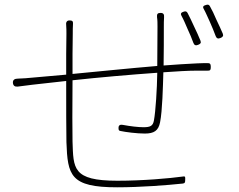

<svg xmlns="http://www.w3.org/2000/svg" viewBox="-20 -790 1020 818"><path d="M807 -677C797 -699 787 -720 779 -735C775 -742 770 -743 762 -740C752 -737 748 -732 753 -723C762 -707 770 -688 779 -667C789 -646 797 -626 804 -607C808 -597 814 -595 824 -599C834 -603 838 -607 834 -617C826 -636 817 -657 807 -677ZM902 -706C893 -728 883 -748 874 -764C870 -771 865 -771 858 -769C847 -766 842 -762 848 -752C857 -736 865 -716 874 -697C883 -676 892 -656 899 -636C903 -626 909 -624 919 -628C929 -632 933 -637 929 -647C921 -665 912 -686 902 -706ZM289 -560 290 -646C290 -659 290 -676 291 -689C292 -700 287 -703 276 -703C264 -703 260 -694 262 -682C263 -669 263 -659 263 -646L262 -559V-472L115 -459C99 -457 79 -456 56 -455C43 -455 34 -450 35 -437C36 -425 43 -420 55 -421C76 -424 95 -426 118 -429L262 -445C262 -341 262 -227 263 -185C268 -43 279 8 479 8C579 8 693 -1 759 -8C768 -9 769 -14 769 -23C769 -34 771 -40 760 -38C701 -30 590 -20 480 -20C288 -20 293 -73 289 -187C288 -221 288 -335 289 -448C400 -460 536 -472 650 -480C649 -410 643 -316 636 -278C632 -253 620 -248 591 -248C569 -248 535 -252 503 -258C493 -260 485 -257 485 -246C485 -238 485 -233 493 -232C516 -227 564 -221 597 -221C636 -221 655 -233 662 -269C672 -320 674 -419 676 -482C732 -486 782 -489 819 -489C836 -489 852 -489 864 -489C876 -488 878 -493 878 -505C878 -517 875 -522 863 -521C850 -521 837 -521 819 -520C777 -518 728 -515 677 -511C678 -561 678 -629 678 -677C678 -689 678 -703 679 -717C680 -729 676 -735 664 -735C651 -735 648 -730 649 -717C651 -704 651 -690 651 -677L650 -509C530 -499 396 -485 289 -475Z"/></svg>

Font: GenSenRounded2 TW EL
Style: Regular
Weight: 250
Version: Version 2.100;PS 2.1;hotconv 16.6.51;makeotf.lib2.5.65220 DE